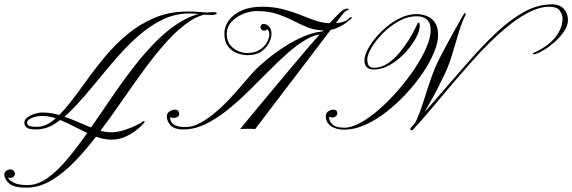

<svg xmlns="http://www.w3.org/2000/svg" viewBox="-190 -596 2635 884"><path d="M793 -540Q808 -540 808 -535Q808 -534 804 -534Q803 -534 800 -534Q797 -534 793 -534Q739 -534 686.5 -500Q634 -466 582 -409Q530 -352 477.5 -280.5Q425 -209 372.5 -133Q320 -57 266.5 14.5Q213 86 158.5 143Q104 200 47.5 234Q-9 268 -68 268Q-126 268 -148 248.5Q-170 229 -170 207Q-170 198 -162 191Q-154 184 -141 184Q-134 184 -127.5 190.5Q-121 197 -121 204Q-121 211 -127 217Q-133 223 -140 223Q-148 223 -151 222Q-154 221 -154 221Q-154 221 -148 229.5Q-142 238 -122.5 247Q-103 256 -62 256Q-16 256 30.5 222.5Q77 189 124 132Q171 75 220 4.5Q269 -66 320.5 -142Q372 -218 426.5 -288.5Q481 -359 539.5 -416Q598 -473 661 -506.5Q724 -540 793 -540ZM804 -537Q812 -537 806 -532Q800 -527 785 -527Q763 -527 734 -530.5Q705 -534 682 -534Q616 -534 557 -505Q498 -476 444.5 -428.5Q391 -381 342 -324Q293 -267 246.5 -210Q200 -153 155.5 -105.5Q111 -58 67 -29Q23 0 -23 0Q-57 0 -67.5 -9Q-78 -18 -78 -31Q-78 -45 -64 -55.5Q-50 -66 -30.5 -72Q-11 -78 5 -78Q47 -78 89.5 -64.5Q132 -51 173.5 -32.5Q215 -14 252 -0.5Q289 13 319 13Q350 13 380.5 3.5Q411 -6 435 -18Q459 -30 467 -36Q473 -41 475 -38Q477 -35 473 -30Q471 -27 459 -15Q447 -3 426.5 11.5Q406 26 379.5 36.5Q353 47 323 47Q286 47 246 31Q206 15 165.5 -6.5Q125 -28 85.5 -44.5Q46 -61 9 -62Q-19 -63 -42 -53.5Q-65 -44 -65 -32Q-65 -21 -55.5 -16.5Q-46 -12 -21 -12Q18 -12 54 -41Q90 -70 127.5 -117Q165 -164 205.5 -221Q246 -278 293 -334.5Q340 -391 396.5 -438Q453 -485 521.5 -514Q590 -543 674 -543Q714 -543 742 -540Q770 -537 804 -537Z M1016 -565Q1069 -565 1113 -553.5Q1157 -542 1194 -527Q1231 -512 1265 -500.5Q1299 -489 1333 -489Q1372 -489 1390.5 -495.5Q1409 -502 1415 -509Q1421 -516 1424 -517Q1432 -520 1428 -511Q1426 -509 1409.5 -495.5Q1393 -482 1366 -469Q1339 -456 1303 -456Q1262 -456 1228 -469.5Q1194 -483 1160 -500.5Q1126 -518 1086 -531.5Q1046 -545 993 -545Q960 -545 928 -531.5Q896 -518 875 -494.5Q854 -471 854 -439Q854 -408 870 -388.5Q886 -369 907.5 -360.5Q929 -352 946 -352Q984 -352 1006.5 -367Q1029 -382 1039.5 -402Q1050 -422 1050 -437Q1050 -451 1044.5 -456.5Q1039 -462 1039 -462Q1039 -462 1037 -458.5Q1035 -455 1026 -455Q1018 -455 1013.5 -460Q1009 -465 1009 -470Q1009 -475 1012.5 -480.5Q1016 -486 1024 -486Q1036 -486 1048 -474.5Q1060 -463 1060 -438Q1060 -422 1049 -399.5Q1038 -377 1014 -359.5Q990 -342 951 -342Q926 -342 901 -351.5Q876 -361 859.5 -383Q843 -405 843 -441Q843 -474 864 -502.5Q885 -531 923.5 -548Q962 -565 1016 -565ZM1312 -452Q1312 -452 1314.5 -449Q1317 -446 1316 -442.5Q1315 -439 1302 -439Q1263 -439 1221 -415Q1179 -391 1135 -352Q1091 -313 1044.5 -266Q998 -219 950.5 -172.5Q903 -126 854 -87Q805 -48 755 -24Q705 0 655 0Q611 0 594.5 -20Q578 -40 578 -59Q578 -75 590.5 -83Q603 -91 615 -91Q626 -91 630.5 -85.5Q635 -80 635 -72Q635 -62 627 -57.5Q619 -53 610 -53Q603 -53 598.5 -55Q594 -57 594 -57Q594 -57 594 -50Q594 -43 599 -34Q604 -25 619 -18Q634 -11 665 -11Q698 -11 734 -31Q770 -51 806 -82Q842 -113 874 -148Q906 -183 932 -213.5Q958 -244 974 -262Q998 -288 1037 -320.5Q1076 -353 1123 -383Q1170 -413 1219 -432.5Q1268 -452 1312 -452ZM1408 -556Q1414 -556 1416 -554.5Q1418 -553 1413 -551Q1409 -549 1404.5 -546.5Q1400 -544 1392 -536Q1391 -535 1373 -511.5Q1355 -488 1326 -450Q1297 -412 1261 -364.5Q1225 -317 1186.5 -266.5Q1148 -216 1112 -169Q1076 -122 1047.5 -84Q1019 -46 1002 -24Q985 -2 985 -2Q985 -2 975.5 -2.5Q966 -3 953 -3Q941 -3 928.5 -2.5Q916 -2 916 -2Q916 -2 939 -30.5Q962 -59 1001 -105.5Q1040 -152 1087 -208.5Q1134 -265 1182.5 -322.5Q1231 -380 1274.5 -429.5Q1318 -479 1348.5 -511.5Q1379 -544 1390 -550Q1395 -553 1398.5 -554.5Q1402 -556 1408 -556Z M1728 -531Q1752 -531 1774.5 -522.5Q1797 -514 1812 -493Q1827 -472 1827 -434Q1827 -400 1808.5 -355Q1790 -310 1757 -261Q1724 -212 1681 -165.5Q1638 -119 1590 -81.5Q1542 -44 1492 -21.5Q1442 1 1395 1Q1357 1 1333.5 -15.5Q1310 -32 1310 -60Q1310 -76 1321.5 -83.5Q1333 -91 1341 -91Q1356 -91 1359.5 -86Q1363 -81 1363 -74Q1363 -66 1356 -60.5Q1349 -55 1341 -55Q1334 -55 1329.5 -57Q1325 -59 1325 -59Q1325 -37 1341.5 -22.5Q1358 -8 1395 -8Q1429 -8 1471 -31.5Q1513 -55 1557.5 -94Q1602 -133 1644 -181.5Q1686 -230 1719.5 -280.5Q1753 -331 1773 -377Q1793 -423 1793 -457Q1793 -490 1776 -505.5Q1759 -521 1730 -521Q1686 -521 1645 -498Q1604 -475 1571.5 -441.5Q1539 -408 1520 -375.5Q1501 -343 1501 -324Q1501 -304 1508 -294Q1515 -284 1532 -284Q1565 -284 1594.5 -303.5Q1624 -323 1648.5 -352.5Q1673 -382 1691.5 -411.5Q1710 -441 1720 -462Q1730 -483 1731 -485Q1733 -492 1737 -492Q1741 -492 1742 -486Q1745 -468 1734.5 -441.5Q1724 -415 1703 -386.5Q1682 -358 1654 -332.5Q1626 -307 1594.5 -291.5Q1563 -276 1531 -276Q1488 -276 1488 -318Q1488 -344 1509 -379.5Q1530 -415 1565 -450Q1600 -485 1642.5 -508Q1685 -531 1728 -531ZM2351 -576Q2388 -576 2406.5 -554.5Q2425 -533 2425 -504Q2425 -479 2408 -453Q2391 -427 2366.5 -405Q2342 -383 2317 -367.5Q2292 -352 2275 -347Q2262 -345 2262.5 -348Q2263 -351 2270 -354Q2305 -369 2334.5 -392.5Q2364 -416 2382 -446.5Q2400 -477 2400 -511Q2400 -528 2387.5 -546.5Q2375 -565 2338 -565Q2299 -565 2254.5 -544Q2210 -523 2163 -486.5Q2116 -450 2069 -404Q2022 -358 1978 -308Q1896 -215 1828 -133Q1760 -51 1711 1Q1709 2 1708 3Q1707 4 1705 4Q1701 4 1699.5 0.5Q1698 -3 1702 -8Q1729 -38 1770.5 -86Q1812 -134 1863 -192.5Q1914 -251 1969 -314Q2038 -393 2101.5 -451.5Q2165 -510 2226.5 -543Q2288 -576 2351 -576ZM1945 -530Q1947 -536 1951.5 -535Q1956 -534 1953 -526Q1938 -498 1923.5 -451Q1909 -404 1894 -352.5Q1879 -301 1859 -258Q1849 -237 1833.5 -206Q1818 -175 1799.5 -141.5Q1781 -108 1763.5 -77.5Q1746 -47 1732 -25.5Q1718 -4 1711 2Q1707 4 1705 4Q1701 4 1701 -0.5Q1701 -5 1702 -6Q1716 -17 1729.5 -47Q1743 -77 1756 -117.5Q1769 -158 1783 -201Q1797 -244 1812 -281Q1820 -301 1835.5 -331Q1851 -361 1869 -394.5Q1887 -428 1903.5 -457.5Q1920 -487 1931.5 -507Q1943 -527 1945 -530Z"/></svg>

Font: Kapakana
Style: Regular
Weight: 400
Designer: Kousuke Nagai
Version: Version 1.002